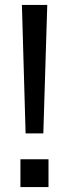

<svg xmlns="http://www.w3.org/2000/svg" viewBox="-20 -760 280 780"><path d="M84 -218 69 -740H172L156 -218ZM63 0V-113H177V0Z"/></svg>

Font: Instrument Sans Condensed Medium
Style: Regular
Weight: 500
Width: 3
Designer: Rodrigo Fuenzalida
Foundry: fragTYPE
Version: Version 1.000;gftools[0.9.28]